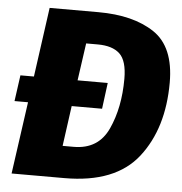

<svg xmlns="http://www.w3.org/2000/svg" viewBox="-51 -744 753 793"><g transform="rotate(5 326.0 -347.5)"><path d="M644 -431Q644 -241 550 -120.5Q456 0 245 0H26L68 -299H12L27 -407H83L123 -695H325Q470 -695 557 -637Q644 -579 644 -431ZM456 -430Q456 -505 425.5 -533.5Q395 -562 334 -562H286L264 -407H389L375 -299H249L226 -132H272Q374 -132 415 -221.5Q456 -311 456 -430Z"/></g></svg>

Font: Trujillo ExtraBold
Style: Italic
Weight: 800
Italic angle: -8°
Designer: Fira Sans original fonts by bBox Type GmbH, Carrois Corporate GbR, & Edenspiekermann AG / Changes by Cristiano Sobral
Foundry: Fira Sans original fonts by bBox Type GmbH, Carrois Corporate GbR, & Edenspiekermann AG / Changes by Cristiano Sobral
Version: Version 4.301;July 28, 2020;FontCreator 13.0.0.2655 64-bit